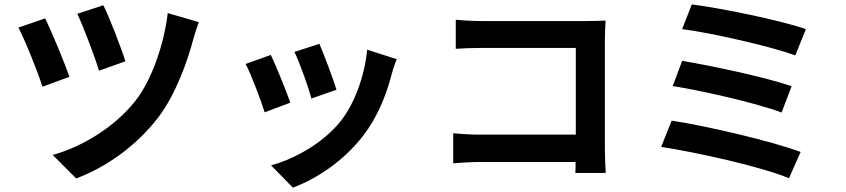

<svg xmlns="http://www.w3.org/2000/svg" viewBox="-20 -769 3864 877"><path d="M452.1 -745 333.1 -706C361.2 -646 414.1 -508.2 432.2 -446L552.9 -489C533.7 -551.1 476.2 -698.2 452.1 -745ZM746.1 -709.2C731.2 -578.1 676.8 -407 598 -307.9C501.1 -185 351.9 -98 220.9 -61.1L328.1 46.2C465.2 -5.7 603 -101.9 703.8 -234C782.7 -338.1 837 -490.1 864 -594.1C870 -616.1 879.3 -643.8 888.1 -668ZM186.1 -685 63.9 -643.1C92 -592 154.8 -435 174 -372.9L296.9 -418C274.9 -483 215.9 -625 186.1 -685Z M1438.9 -568.9 1324.9 -532C1349.1 -481.9 1391 -365.8 1402 -318.9L1517 -359C1503.9 -403.1 1457 -528.1 1438.9 -568.9ZM1657 -541.9C1646 -422.9 1599.8 -295.1 1534.8 -214.1C1456 -115.1 1323.2 -41.9 1218 -13.8L1317.8 88.1C1429.7 46.2 1549.7 -34.1 1638.8 -149.1C1703.8 -233.3 1744 -333.1 1768.8 -429C1773.8 -448.2 1779.8 -468 1791.9 -498.9ZM1217 -518.1 1101.9 -476.9C1125 -435 1172.9 -307.9 1188.9 -256L1306.1 -300.1C1286.9 -354 1241.1 -469.1 1217 -518.1Z M2746.8 21C2744.7 -8.2 2742.9 -57.9 2742.9 -92V-587C2742.9 -615.1 2745 -653.1 2746.1 -675.1C2729 -674 2688.9 -672.9 2661.9 -672.9H2181.1C2147 -672.9 2096.9 -675.1 2061.8 -679V-546.2C2088.8 -548.3 2140.3 -550.1 2181.1 -550.1H2610.1V-154.1H2169C2126.1 -154.1 2083.1 -157.3 2050.1 -160.2V-23.1C2081 -25.9 2136 -29.1 2172.9 -29.1H2609C2609 -11 2609 6 2608 21Z M3139.9 -748.9 3095.9 -636C3229.8 -619 3501.8 -556.8 3612.9 -516L3660.9 -636C3540.8 -677.9 3266 -733 3139.9 -748.9ZM3095.9 -491.1 3052.9 -376.1C3195 -353 3440 -296.9 3550.1 -255L3595.9 -375C3475.9 -416.9 3233 -468 3095.9 -491.1ZM3047.9 -218 3000 -98C3153.1 -74.9 3454.9 -8.9 3583.8 45.1L3637.1 -74.9C3506 -123.9 3210.9 -193.2 3047.9 -218Z"/></svg>

Font: Karasuma Gothic
Style: Bold
Weight: 700
Designer: Rasmus Andersson / Ryoko Nishizuka
Foundry: Genbu
Version: Version 1.00